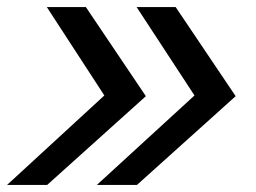

<svg xmlns="http://www.w3.org/2000/svg" viewBox="-21 -521 720 541"><path d="M474 -501 643 -250 365 0H252L527 -252L364 -501ZM221 -501 390 -250 112 0H-1L273 -252L111 -501Z"/></svg>

Font: Red Hat Text SemiBold
Style: Italic
Weight: 600
Italic angle: -12°
Designer: Pentagram, MCKL
Foundry: Pentagram, MCKL
Version: Version 1.023